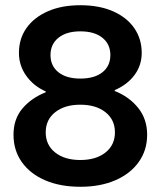

<svg xmlns="http://www.w3.org/2000/svg" viewBox="-20 -705 615 735"><path d="M287.5 10Q210.8 10 153.3 -14.6Q95.8 -39.2 63.8 -84.2Q31.7 -129.2 31.7 -189.2Q31.7 -249.2 65.8 -289.6Q100 -330 155 -351.7V-355Q108.3 -375.8 80.4 -415Q52.5 -454.2 52.5 -502.5Q52.5 -556.7 81.2 -597.5Q110 -638.3 162.9 -661.7Q215.8 -685 287.5 -685Q360 -685 412.9 -661.7Q465.8 -638.3 494.2 -597.1Q522.5 -555.8 522.5 -502.5Q522.5 -455 495 -417.9Q467.5 -380.8 419.2 -360V-356.7Q474.2 -335 508.8 -292.1Q543.3 -249.2 543.3 -189.2Q543.3 -130 511.2 -85Q479.2 -40 421.7 -15Q364.2 10 287.5 10ZM287.5 -92.5Q347.5 -92.5 383.8 -121.2Q420 -150 420 -198.3Q420 -246.7 383.8 -275.4Q347.5 -304.2 287.5 -304.2Q227.5 -304.2 191.2 -275.4Q155 -246.7 155 -198.3Q155 -150 191.2 -121.2Q227.5 -92.5 287.5 -92.5ZM287.5 -404.2Q341.7 -404.2 372.1 -428.3Q402.5 -452.5 402.5 -494.2Q402.5 -535.8 372.1 -560.4Q341.7 -585 287.5 -585Q234.2 -585 203.8 -560.4Q173.3 -535.8 173.3 -494.2Q173.3 -452.5 203.8 -428.3Q234.2 -404.2 287.5 -404.2Z"/></svg>

Font: Funnel Display SemiBold
Style: Regular
Weight: 600
Designer: NORD ID, Kristian Moeller
Foundry: Dicotype
Version: Version 1.000